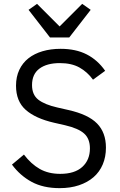

<svg xmlns="http://www.w3.org/2000/svg" viewBox="-20 -963 621 995"><path d="M289 12Q204 12 144 -20.5Q84 -53 42 -110L104 -162Q141 -113 186 -87.5Q231 -62 292 -62Q367 -62 406.5 -98Q446 -134 446 -194Q446 -244 416 -271Q386 -298 317 -314L260 -327Q164 -349 113.5 -393.5Q63 -438 63 -519Q63 -565 80 -601Q97 -637 127.5 -661Q158 -685 200.5 -697.5Q243 -710 294 -710Q373 -710 429.5 -681Q486 -652 525 -596L462 -550Q433 -590 392 -613Q351 -636 290 -636Q223 -636 184.5 -607.5Q146 -579 146 -522Q146 -472 178.5 -446.5Q211 -421 277 -406L334 -393Q437 -370 483 -323Q529 -276 529 -198Q529 -150 512.5 -111Q496 -72 465 -45Q434 -18 389.5 -3Q345 12 289 12ZM239 -769 128 -912 172 -943 289 -826 406 -943 450 -912 339 -769Z"/></svg>

Font: IBM Plex Sans Arabic
Style: Regular
Weight: 400
Designer: Mike Abbink, Paul van der Laan, Pieter van Rosmalen, Wael Morcos, Khajak Apelian
Foundry: Bold Monday
Version: Version 1.1